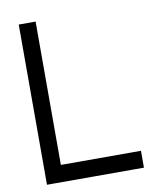

<svg xmlns="http://www.w3.org/2000/svg" viewBox="-85 -809 759 897"><g transform="rotate(-10 295.0 -360.0)"><path d="M65 -700V-20V20H105H485H525V-60H485H145V-700V-740H65Z"/></g></svg>

Font: Nordica Advanced
Style: Regular
Weight: 300
Version: Version 1.07